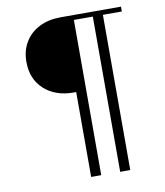

<svg xmlns="http://www.w3.org/2000/svg" viewBox="-87 -772 804 938"><g transform="rotate(-10 314.5 -303.0)"><path d="M289 94V-327H277Q186 -327 130.5 -378Q75 -429 75 -514Q75 -570 100.5 -612Q126 -654 171.5 -677Q217 -700 277 -700H577V-676H483V94H433V-676H339V94Z"/></g></svg>

Font: Aboreto
Style: Regular
Weight: 400
Designer: Dominik Jáger
Foundry: Dominik Jáger
Version: Version 1.001; ttfautohint (v1.8.4.7-5d5b)